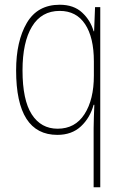

<svg xmlns="http://www.w3.org/2000/svg" viewBox="-20 -558 521 810"><path d="M403 232V-528H381L377 -426H375Q362 -472 326.5 -505Q291 -538 232 -538Q138 -538 93 -461Q48 -384 48 -261Q48 11 222 11Q283 11 321.5 -25Q360 -61 375 -116H378Q377 -93 376 -63.5Q375 -34 375 -17V232ZM75 -261Q75 -380 115 -446Q155 -512 232 -512Q302 -512 339 -456Q376 -400 376 -299V-239Q376 -138 336.5 -76.5Q297 -15 223 -15Q153 -15 114 -75.5Q75 -136 75 -261Z"/></svg>

Font: Noto Sans Display SemiCondensed Thin
Style: Regular
Weight: 250
Width: 4
Designer: Monotype Design team
Foundry: Monotype Imaging Inc.
Version: 1.000